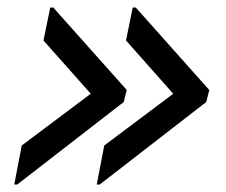

<svg xmlns="http://www.w3.org/2000/svg" viewBox="-20 -564 604 512"><path d="M238 -72 258 -176 442 -314 316 -456 334 -544H342L538 -324L530 -292L246 -72ZM18 -72 38 -176 222 -314 96 -456 114 -544H122L318 -324L310 -292L26 -72Z"/></svg>

Font: Kufam
Style: Italic
Weight: 400
Italic angle: -11°
Designer: Artur Schmal
Foundry: Original Type
Version: Version 1.301; ttfautohint (v1.8.3)